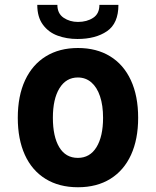

<svg xmlns="http://www.w3.org/2000/svg" viewBox="-20 -757 640 788"><path d="M53 -273.5Q53 -363.5 83 -427.8Q113 -492 168.5 -526Q224 -560 300 -560Q376 -560 431.5 -526.2Q487 -492.5 517 -428Q547 -363.5 547 -273.5Q547 -185.5 517.8 -121.5Q488.5 -57.5 433 -23Q377.5 11.5 300 11.5Q222.5 11.5 166.8 -23Q111 -57.5 82 -121.5Q53 -185.5 53 -273.5ZM403 -273.5Q403 -324.5 390.5 -361.8Q378 -399 354.8 -419Q331.5 -439 299.5 -439Q251.5 -439 224.2 -395Q197 -351 197 -273.5Q197 -196.5 223.2 -152.8Q249.5 -109 299.5 -109Q349 -109 376 -153Q403 -197 403 -273.5ZM133 -737H215.5Q215.5 -701.5 241 -684.2Q266.5 -667 300 -667Q336.5 -667 362.2 -683.8Q388 -700.5 388 -737H466Q466 -661 419.2 -629Q372.5 -597 298 -597Q253.5 -597 216.2 -610.8Q179 -624.5 156 -655.8Q133 -687 133 -737Z"/></svg>

Font: JuliaMono ExtraBold
Style: Regular
Weight: 800
Monospace: yes
Designer: cormullion
Foundry: corm
Version: Version 0.055; ttfautohint (v1.8.4)